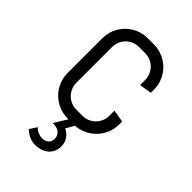

<svg xmlns="http://www.w3.org/2000/svg" viewBox="-213 -595 880 880"><g transform="rotate(45 227.0 -154.5)"><path d="M212.9 9.8H207Q176.8 9.8 149.9 -1.7Q123 -13.2 103 -33.2Q83 -53.2 71.5 -80.1Q60.1 -106.9 60.1 -137.2V-362.8Q60.1 -393.1 71.5 -419.9Q83 -446.8 103 -466.8Q123 -486.8 149.9 -498.3Q176.8 -509.8 207 -509.8H247.1Q277.3 -509.8 304.2 -498.3Q331.1 -486.8 351.1 -466.8Q371.1 -446.8 382.6 -419.9Q394 -393.1 394 -362.8V-342.8L334 -333V-366.2Q334 -384.3 327.1 -400.1Q320.3 -416 308.6 -427.7Q296.9 -439.5 281 -446.3Q265.1 -453.1 247.1 -453.1H207Q189 -453.1 173.1 -446.3Q157.2 -439.5 145.5 -427.7Q133.8 -416 127 -400.1Q120.1 -384.3 120.1 -366.2V-133.8Q120.1 -115.7 127 -99.9Q133.8 -84 145.5 -72.3Q157.2 -60.5 173.1 -53.7Q189 -46.9 207 -46.9H247.1Q265.1 -46.9 281 -53.7Q296.9 -60.5 308.6 -72.3Q320.3 -84 327.1 -99.9Q334 -115.7 334 -133.8V-167L394 -157.2V-137.2Q394 -107.9 383.1 -82Q372.1 -56.2 353.3 -36.4Q334.5 -16.6 309.1 -4.4Q283.7 7.8 254.9 9.8L231.9 49.8Q236.3 51.8 244.1 56.9Q252 62 259.5 70.8Q267.1 79.6 272.5 91.8Q277.8 104 277.8 120.1Q277.8 138.7 271.2 153.8Q264.6 168.9 252.7 179.4Q240.7 189.9 224.1 195.6Q207.5 201.2 188 201.2Q166 201.2 148.2 192.6Q130.4 184.1 116.2 169.9L139.2 134.8Q141.6 137.7 146 141.6Q150.4 145.5 157 148.9Q163.6 152.3 171.6 154.8Q179.7 157.2 189 157.2Q207 157.2 219.5 147Q231.9 136.7 231.9 118.2Q231.9 106.4 227.3 97.7Q222.7 88.9 214.6 83Q206.5 77.1 196 74.7Q185.5 72.3 173.8 73.2Z"/></g></svg>

Font: Abel
Style: Regular
Weight: 400
Designer: Matthew Desmond
Foundry: Matthew Desmond
Version: Version 1.003